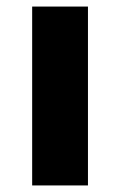

<svg xmlns="http://www.w3.org/2000/svg" viewBox="-20 -565 367 585"><path d="M78 -545H248V0H78Z"/></svg>

Font: Nebula Sans Bold
Style: Regular
Weight: 700
Designer: Paul D. Hunt for Adobe (as Source Sans)
Foundry: Nebula Entertainment & Broadcasting LLC
Version: Version 1.010